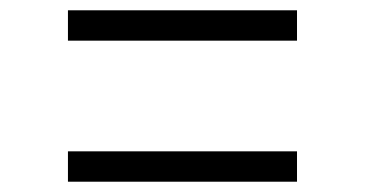

<svg xmlns="http://www.w3.org/2000/svg" viewBox="-20 -502 709 373"><path d="M557 -482V-423H112V-482ZM557 -208V-149H112V-208Z"/></svg>

Font: Merriweather 36pt Light
Style: Regular
Weight: 300
Designer: Eben Sorkin
Foundry: Eben Sorkin
Version: Version 2.100